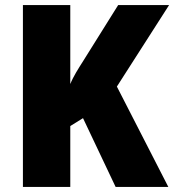

<svg xmlns="http://www.w3.org/2000/svg" viewBox="-20 -734 684 754"><path d="M641 0 439 -394 644 -714H444L307 -495C288 -465 268 -434 256 -404V-714H70V0H256V-239L306 -270L434 0Z"/></svg>

Font: Noto Sans Sinhala SemiCondensed Black
Style: Regular
Weight: 900
Width: 4
Designer: Jelle Bosma - Monotype Design Team
Foundry: Monotype Imaging Inc.
Version: Version 2.006